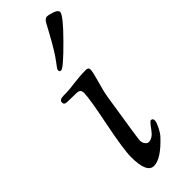

<svg xmlns="http://www.w3.org/2000/svg" viewBox="-228 -679 709 709"><g transform="rotate(-45 126.0 -325.0)"><path d="M94 -490Q94 -494 96.5 -498Q99 -502 106.5 -511.5Q114 -521 123.5 -535Q133 -549 149.5 -577.5Q166 -606 185 -642Q194 -660 205 -660Q216 -660 234 -653.5Q252 -647 252 -637Q252 -621 183 -551.5Q114 -482 102 -482Q94 -482 94 -490ZM20 -396Q20 -410 43 -410H53Q71 -410 103.5 -414.5Q136 -419 167 -419Q181 -419 181 -408Q181 -395 169.5 -356Q158 -317 154 -292Q124 -103 124 -93Q124 -83 130 -74.5Q136 -66 144 -66Q164 -66 182.5 -92Q201 -118 206 -118Q216 -118 216 -107Q216 -98 206 -78Q196 -58 187 -49Q132 10 95 10Q58 10 58 -73Q58 -113 80.5 -224.5Q103 -336 103 -362Q103 -374 98 -378.5Q93 -383 79 -383Q67 -383 51.5 -383.5Q36 -384 34 -384Q20 -384 20 -396Z"/></g></svg>

Font: OFL Sorts Mill Goudy TT
Style: Italic
Weight: 500
Italic angle: -6°
Version: Version 003.000